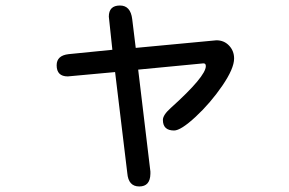

<svg xmlns="http://www.w3.org/2000/svg" viewBox="-20 -593 1040 690"><path d="M411.1 -573.2Q449.2 -573.2 455.1 -524.4L467.8 -420.9L757.8 -448.2Q785.2 -448.2 803.2 -429.2Q821.3 -410.2 821.3 -382.8Q821.3 -346.7 778.8 -284.7Q736.3 -222.7 683.1 -173.3Q629.9 -124 605.5 -124Q565.4 -124 565.4 -162.1Q565.4 -179.7 593.8 -205.1Q719.7 -318.4 719.7 -355.5Q719.7 -366.2 710 -365.2L476.6 -342.8L520.5 23.4V32.2Q519.5 77.1 480.5 77.1Q441.4 77.1 437.5 29.3L393.6 -334L223.6 -318.4Q183.6 -318.4 183.6 -358.4Q183.6 -393.6 226.6 -398.4L383.8 -414.1L371.1 -533.2Q371.1 -573.2 411.1 -573.2Z"/></svg>

Font: jf-openhuninn-1.1
Style: Regular
Weight: 400
Designer: [Kosugi Maru]
      Designed by Motoya company      

      [Varela Round]
      Joe Prince(Latin component); Avraham Co
Foundry: justfont CO.,LTD.
Version: 1.1